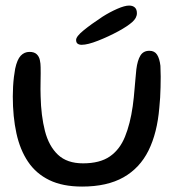

<svg xmlns="http://www.w3.org/2000/svg" viewBox="-20 -639 652 690"><path d="M275 31.5Q205 31.5 157.2 8.2Q109.5 -15 80.8 -57.8Q52 -100.5 39 -160Q26 -219.5 26 -292.5Q26 -310 27 -327.8Q28 -345.5 30 -362.2Q32 -379 34.5 -392Q41.5 -425 54.5 -438.8Q67.5 -452.5 86 -452.5Q103 -452.5 111.8 -444.2Q120.5 -436 123.2 -423.2Q126 -410.5 126 -397.5Q126.5 -388.5 126.2 -375.2Q126 -362 125.8 -347.2Q125.5 -332.5 125.5 -318.5Q125.5 -304.5 126 -293Q127.5 -223 141.5 -168.5Q155.5 -114 188.2 -83Q221 -52 278.5 -52Q339 -52 374.8 -76.8Q410.5 -101.5 429.2 -147.8Q448 -194 457 -257.5Q459 -272.5 460.8 -288.8Q462.5 -305 463.8 -321.8Q465 -338.5 466.8 -355.8Q468.5 -373 470 -390Q474 -422 484.5 -439.2Q495 -456.5 517 -456.5Q535.5 -456.5 544.5 -442.5Q553.5 -428.5 556.5 -402.5Q557.5 -383 557.5 -363.8Q557.5 -344.5 557 -325.5Q556.5 -306.5 555.5 -288Q554.5 -269.5 552.5 -251.5Q545 -161.5 513.8 -98.2Q482.5 -35 423.8 -1.8Q365 31.5 275 31.5ZM273.5 -478Q264.5 -478 259 -482Q253.5 -486 253.5 -495.5Q253.5 -508 280.5 -530Q307.5 -552 348.5 -579Q374.5 -595.5 401.2 -607.2Q428 -619 444 -619Q457 -619 464.5 -612.2Q472 -605.5 472 -591.5Q472 -574.5 455 -559.5Q438 -544.5 406 -527Q370 -507.5 332.5 -492.8Q295 -478 273.5 -478Z"/></svg>

Font: Gluten Thin Light
Style: Regular
Weight: 300
Version: Version 1.300